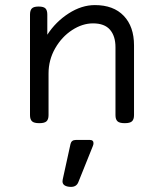

<svg xmlns="http://www.w3.org/2000/svg" viewBox="-20 -482 640 759"><path d="M509.8 -302.7V-26.9Q509.8 -9.8 501.7 -2.4Q493.7 4.9 473.6 4.9H472.7Q452.6 4.9 444.6 -2.4Q436.5 -9.8 436.5 -26.9V-295.4Q436.5 -339.4 414.8 -364.5Q393.1 -389.6 347.7 -389.6Q305.7 -389.6 264.9 -363Q224.1 -336.4 198 -290.8Q171.9 -245.1 171.9 -191.4V-26.9Q171.9 -9.8 163.8 -2.4Q155.8 4.9 135.7 4.9H134.8Q114.7 4.9 106.7 -2.4Q98.6 -9.8 98.6 -26.9V-424.3Q98.6 -441.4 106 -448.7Q113.3 -456.1 132.3 -456.1H133.3Q152.3 -456.1 159.7 -448.7Q167 -441.4 167 -424.3V-344.7Q200.2 -396 251.5 -429Q302.7 -461.9 355 -461.9Q428.7 -461.9 469.2 -419.4Q509.8 -377 509.8 -302.7ZM349.6 84Q349.6 89.8 346.7 96.2L289.6 238.3Q282.2 256.8 260.7 256.8Q255.4 256.8 252.4 256.3Q227.1 252.9 227.1 234.9Q227.1 232.9 228 227.1L258.8 86.9Q262.7 71.3 279.3 71.3H335.9Q349.6 71.3 349.6 84Z"/></svg>

Font: Courier Prime Code
Style: Regular
Weight: 400
Designer: Alan Dague-Greene
Foundry: Quote-Unquote Apps
Version: Version 3.0318